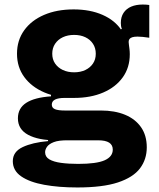

<svg xmlns="http://www.w3.org/2000/svg" viewBox="-20 -604 702 847"><path d="M321 223Q239 223 174.8 211.2Q110.5 199.5 73.5 174Q36.5 148.5 36.5 107Q36.5 65.5 79.8 45Q123 24.5 192 18.5V4L279.5 15Q239 14.5 217.2 23Q195.5 31.5 187.2 43.8Q179 56 179 67.5Q179 88 197.8 99Q216.5 110 249.5 114.5Q282.5 119 325 119Q406 119 441.8 103Q477.5 87 477.5 56Q477.5 15 413.5 15H227Q149.5 15 104.2 -9.2Q59 -33.5 59 -82Q59 -126.5 95.5 -150.2Q132 -174 205 -179V-201L306.5 -172H265Q237.5 -172 223 -164.8Q208.5 -157.5 208.5 -142.5Q208.5 -128 222.8 -122.2Q237 -116.5 265.5 -116.5H425Q486 -116.5 531.5 -97.8Q577 -79 602.2 -42.8Q627.5 -6.5 627.5 46Q627.5 99 597.5 138.8Q567.5 178.5 500.2 200.8Q433 223 321 223ZM306.5 -172Q232.5 -172 175.8 -196.2Q119 -220.5 87 -264.2Q55 -308 55 -367Q55 -426 86.5 -470Q118 -514 174.2 -538.2Q230.5 -562.5 305 -562.5Q377.5 -562.5 432.2 -538.5Q487 -514.5 516 -470.5Q534.5 -447 543.5 -420.8Q552.5 -394.5 552.5 -364.5Q552.5 -306 521.5 -262.8Q490.5 -219.5 435.2 -195.8Q380 -172 306.5 -172ZM307 -285Q335 -285 356.5 -295.2Q378 -305.5 390.2 -323.8Q402.5 -342 402.5 -367Q402.5 -392 390.2 -410.8Q378 -429.5 356.5 -439.8Q335 -450 307 -450Q279 -450 257.2 -439.8Q235.5 -429.5 223 -410.8Q210.5 -392 210.5 -367Q210.5 -342 223 -323.8Q235.5 -305.5 257.2 -295.2Q279 -285 307 -285ZM552.5 -364.5 517.5 -423.5 490.5 -464 517.5 -476.5Q515 -482.5 514 -489.2Q513 -496 513 -502.5Q513 -529 525 -547.2Q537 -565.5 558.8 -574.8Q580.5 -584 609.5 -584Q618 -584 625.2 -583.5Q632.5 -583 638.5 -582V-437.5Q623.5 -440 610 -441.2Q596.5 -442.5 587 -442.5Q572.5 -442.5 563.8 -439.8Q555 -437 551.2 -431.8Q547.5 -426.5 547.5 -419Q547.5 -413.5 548.8 -405.8Q550 -398 551.2 -387.2Q552.5 -376.5 552.5 -364.5Z"/></svg>

Font: Hepta Slab ExtraLight
Style: Bold
Weight: 700
Version: Version 1.102